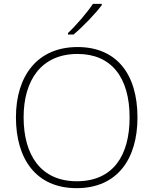

<svg xmlns="http://www.w3.org/2000/svg" viewBox="-20 -970 799 1000"><path d="M510 -943V-950H464C436 -907 376 -837 334 -798V-790H363C414 -833 477 -899 510 -943ZM696 -358C696 -588 584 -725 384 -725C175 -725 63 -575 63 -359C63 -142 168 10 379 10C591 10 696 -142 696 -358ZM103 -359C103 -552 195 -689 384 -689C560 -689 655 -567 655 -358C655 -160 569 -26 380 -26C192 -26 103 -163 103 -359Z"/></svg>

Font: Noto Sans Gurmukhi UI ExtraLight
Style: Regular
Weight: 200
Designer: Jelle Bosma - Monotype Design Team
Foundry: Monotype Imaging Inc.
Version: Version 2.004